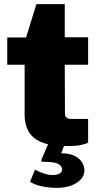

<svg xmlns="http://www.w3.org/2000/svg" viewBox="-20 -698 481 928"><path d="M258 210Q223 210 188.8 204Q154.5 198 125 181L149 122Q167 131.5 189.8 139.8Q212.5 148 234 148Q254.5 148 267.2 141Q280 134 280 122Q280 104 260.8 94Q241.5 84 191 84Q183.5 84 180.5 82Q177.5 80 181 72L218 -14H297L276 43Q317 43 341.5 55.8Q366 68.5 377 87.5Q388 106.5 388 125Q388 151 369.8 170Q351.5 189 322 199.5Q292.5 210 258 210ZM303 8Q221.5 8 177.2 -12.2Q133 -32.5 116 -66.5Q99 -100.5 99 -142V-385H15V-517H106L156 -678H293V-518H406V-385H293L294 -151Q294 -139.5 298.2 -133.5Q302.5 -127.5 309.5 -125.2Q316.5 -123 325 -123H406V-8Q395.5 -3 372.5 2.5Q349.5 8 303 8Z"/></svg>

Font: Public Sans Thin Black
Style: Regular
Weight: 900
Version: Version 2.001